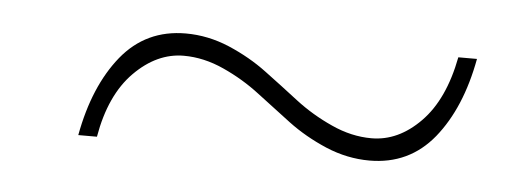

<svg xmlns="http://www.w3.org/2000/svg" viewBox="-26 -458 558 205"><g transform="rotate(5 253.0 -356.0)"><path d="M374 -296.9Q350.1 -296.9 327.1 -306.6Q304.2 -316.4 285.9 -330.1Q267.6 -343.8 249.5 -357.7Q231.4 -371.6 210 -381.3Q188.5 -391.1 167 -391.1Q138.2 -391.1 114 -366.7Q89.8 -342.3 82 -296.9H62Q71.8 -350.1 98.1 -382.6Q124.5 -415 167 -415Q190.9 -415 213.9 -405.3Q236.8 -395.5 255.1 -381.8Q273.4 -368.2 291.5 -354.2Q309.6 -340.3 331.1 -330.6Q352.5 -320.8 374 -320.8Q402.8 -320.8 426.5 -345Q450.2 -369.1 459 -415H479Q469.2 -361.8 442.9 -329.3Q416.5 -296.9 374 -296.9Z"/></g></svg>

Font: Creato Display Thin
Style: Italic
Weight: 265
Italic angle: -10°
Version: Version 1.000